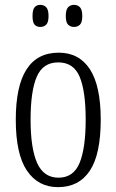

<svg xmlns="http://www.w3.org/2000/svg" viewBox="-20 -761 479 791"><path d="M219 10Q137 10 91 -58Q45 -126 45 -268Q45 -544 222 -544Q306 -544 350.5 -475.5Q395 -407 395 -268Q395 -125 350 -57.5Q305 10 219 10ZM221 -29Q283 -29 308 -90Q333 -151 333 -268Q333 -386 308 -445Q283 -504 220 -504Q157 -504 131.5 -445Q106 -386 106 -268Q106 -150 133 -89.5Q160 -29 221 -29ZM285 -650Q270 -650 260.5 -659.5Q251 -669 251 -695Q251 -721 260.5 -731Q270 -741 285 -741Q300 -741 309.5 -731Q319 -721 319 -695Q319 -669 309.5 -659.5Q300 -650 285 -650ZM146 -650Q131 -650 122.5 -659.5Q114 -669 114 -695Q114 -721 122.5 -731Q131 -741 146 -741Q161 -741 170.5 -731Q180 -721 180 -695Q180 -669 170.5 -659.5Q161 -650 146 -650Z"/></svg>

Font: Noto Serif Sinhala ExtraCondensed Light
Style: Regular
Weight: 300
Width: 2
Designer: Jelle Bosma - Monotype Design Team
Foundry: Monotype Imaging Inc.
Version: Version 2.007; ttfautohint (v1.8.4.7-5d5b)